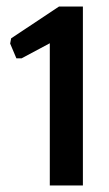

<svg xmlns="http://www.w3.org/2000/svg" viewBox="-20 -866 332 586"><path d="M132 -734 46 -688H30L11 -733L14 -749L160 -846H233V-300H132Z"/></svg>

Font: Encode Sans Compressed
Style: SemiBold
Weight: 600
Designer: Pablo Impallari, Andres Torresi
Foundry: Pablo Impallari, Andres Torresi
Version: Version 1.000; ttfautohint (v1.00) -l 8 -r 50 -G 200 -x 14 -